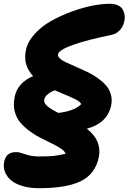

<svg xmlns="http://www.w3.org/2000/svg" viewBox="-36 -740 677 1010"><path d="M169.9 250Q119.6 250 81.1 238.3Q42.5 226.6 20.5 207Q-1.5 187.5 -10.5 162.8Q-19.5 138.2 -14.2 111.8Q-8.8 85.9 6.1 73Q21 60.1 49.8 60.1Q64 60.1 79.1 65.7Q94.2 71.3 116.9 77.1Q139.6 83 171.9 83Q218.8 83 246.3 80.1Q273.9 77.1 309.1 68.8Q305.2 56.2 285.9 42.7Q266.6 29.3 240 16.4Q213.4 3.4 182.4 -12Q151.4 -27.3 123 -47.9Q94.7 -68.4 72.8 -93Q50.8 -117.7 41.7 -152.8Q32.7 -188 41 -229Q55.2 -304.2 138.2 -339.8Q84 -397.5 100.1 -475.1Q108.9 -520 145.8 -560.8Q182.6 -601.6 232.9 -629.6Q283.2 -657.7 340.8 -679Q398.4 -700.2 450.2 -710.2Q502 -720.2 540 -720.2Q565.9 -720.2 583.7 -712.2Q601.6 -704.1 609.1 -690.9Q616.7 -677.7 619.4 -660.6Q622.1 -643.6 617.2 -625Q611.8 -599.1 592.8 -579.8Q573.7 -560.5 548.8 -556.2Q424.3 -530.8 348.9 -504.2Q273.4 -477.5 269 -454.1Q267.1 -443.4 279.1 -432.4Q291 -421.4 312.7 -411.6Q334.5 -401.9 361.8 -389.4Q389.2 -377 418 -364Q446.8 -351.1 473.1 -332.8Q499.5 -314.5 518.8 -293.9Q538.1 -273.4 546.6 -245.1Q555.2 -216.8 548.8 -185.1Q539.1 -138.7 506.3 -107.7Q473.6 -76.7 420.9 -63Q501 0 483.9 85.9Q466.3 174.3 390.6 212.2Q314.9 250 169.9 250ZM196.8 -216.8Q193.4 -198.2 212.4 -182.1Q231.4 -166 271 -146Q355 -155.8 391.1 -191.9Q388.7 -198.7 380.1 -205.6Q371.6 -212.4 356.7 -219.7Q341.8 -227.1 327.4 -233.2Q313 -239.3 290.8 -248.5Q268.6 -257.8 252.9 -265.1Q228 -255.9 213.6 -242.7Q199.2 -229.5 196.8 -216.8Z"/></svg>

Font: Shantell Sans Irregular Bouncy
Style: Italic
Weight: 800
Italic angle: -11.31°
Designer: Stephen Nixon, Anya Danilova, Shantell Martin
Foundry: Arrow Type
Version: Version 1.006;[9816181b4]